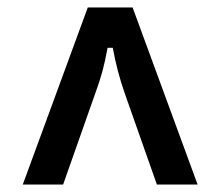

<svg xmlns="http://www.w3.org/2000/svg" viewBox="-20 -783 590 514"><path d="M41 -289 215 -763H335L509 -289H400L314 -533Q293 -593 282 -655H268Q261 -617 254 -591.5Q247 -566 235 -533L149 -289Z"/></svg>

Font: Open Sauce Sans SemiBold
Style: Regular
Weight: 600
Designer: Alfredo Marco Pradil
Foundry: Creative Sauce Fz LLC
Version: Version 1.477